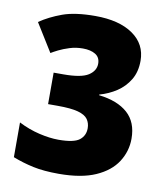

<svg xmlns="http://www.w3.org/2000/svg" viewBox="-82 -792 751 871"><g transform="rotate(10 293.0 -357.0)"><path d="M524 -559Q524 -508 502 -471.5Q480 -435 444.5 -411.5Q409 -388 366 -376V-373Q452 -363 498.5 -321.5Q545 -280 545 -204Q545 -146 513.5 -97Q482 -48 416.5 -19Q351 10 247 10Q178 10 129 -0.5Q80 -11 34 -29V-189Q81 -165 130 -153.5Q179 -142 219 -142Q290 -142 315.5 -162Q341 -182 341 -216Q341 -240 328.5 -257.5Q316 -275 283.5 -284Q251 -293 189 -293H145V-438H190Q272 -438 304.5 -459Q337 -480 337 -513Q337 -542 315 -555.5Q293 -569 257 -569Q225 -569 196.5 -560Q168 -551 147 -540.5Q126 -530 115 -523L35 -652Q79 -682 136.5 -703Q194 -724 287 -724Q397 -724 460.5 -680Q524 -636 524 -559Z"/></g></svg>

Font: Noto Sans Khmer UI Black
Style: Regular
Weight: 900
Designer: Danh Hong and the Monotype Design Team
Foundry: Monotype Imaging Inc.
Version: Version 2.002; ttfautohint (v1.8.4.7-5d5b)